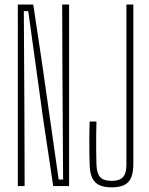

<svg xmlns="http://www.w3.org/2000/svg" viewBox="-20 -820 657 846"><path d="M58.5 0V-800H126.5L164.5 -547.5L238.5 -29H258L255 -519.5L254 -800H284.5V0H214.5L170 -297L104.5 -771H85L87.5 -326.5L88.5 0ZM472 5.5Q437.5 5.5 416.5 -5Q395.5 -15.5 385.5 -38Q375.5 -60.5 375 -96.5Q373.5 -146.5 373.5 -190.2Q373.5 -234 375 -284.5H405Q404 -253 403.8 -221Q403.5 -189 403.8 -157.2Q404 -125.5 405 -94Q406.5 -56.5 421.2 -39.8Q436 -23 472 -23Q507 -23 522 -39.8Q537 -56.5 537 -94V-800H567.5V-96.5Q567.5 -42 545.5 -18.2Q523.5 5.5 472 5.5Z"/></svg>

Font: Big Shoulders Display ExtraLight
Style: Regular
Weight: 250
Designer: Patric King
Foundry: XO Type Co
Version: Version 2.002